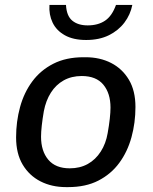

<svg xmlns="http://www.w3.org/2000/svg" viewBox="-20 -755 625 785"><path d="M250 10Q191.5 10 145.5 -13.5Q99.5 -37 72.6 -82.1Q45.8 -127.2 45.8 -193.5Q45.8 -258 62 -317.2Q78.2 -376.5 112 -422.1Q145.8 -467.8 198 -494.4Q250.2 -521 321.5 -521H330Q388.5 -521 434.4 -497.5Q480.2 -474 507 -429Q533.8 -384 533.8 -317.5Q533.8 -253 517.5 -193.8Q501.2 -134.5 467.6 -88.9Q434 -43.2 382.2 -16.6Q330.5 10 258.5 10ZM265.2 -66.8Q307 -66.8 339 -84.6Q371 -102.5 392 -135.4Q413 -168.2 420.2 -210.8Q425.8 -242 428.8 -269Q431.8 -296 431.8 -315Q431.8 -373.5 402.5 -408.9Q373.2 -444.2 314.2 -444.2Q272.5 -444.2 240.5 -426.4Q208.5 -408.5 188 -376.1Q167.5 -343.8 159.2 -300.2Q153.8 -269 150.8 -242Q147.8 -215 147.8 -196Q147.8 -137.5 177.4 -102.1Q207 -66.8 265.2 -66.8ZM332.2 -591.5Q279.5 -591.5 245 -610.9Q210.5 -630.2 195 -662.8Q179.5 -695.2 182.2 -734.8H249.8Q252.2 -689.5 275.8 -670.4Q299.2 -651.2 338.5 -651.2Q380.8 -651.2 409.4 -670.4Q438 -689.5 454.2 -734.8H521Q513.2 -695.2 488.8 -662.8Q464.2 -630.2 425.1 -610.9Q386 -591.5 332.2 -591.5Z"/></svg>

Font: Chivo Medium
Style: Italic
Weight: 500
Italic angle: -8.05°
Designer: Hector Gatti
Foundry: Omnibus-Type
Version: Version 2.002